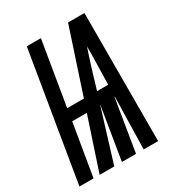

<svg xmlns="http://www.w3.org/2000/svg" viewBox="-204 -845 879 955"><g transform="rotate(-30 236.0 -367.5)"><path d="M-28 0 94 -735H175L114 -368H210L331 -735H425L424 0H341L348 -299H346L297 0H216L265 -299H264L172 0H88L187 -299H103L53 0ZM349 -367 352 -490Q353 -514 353 -538Q353 -562 353 -585Q345 -562 337.5 -538Q330 -514 322 -490L285 -367Z"/></g></svg>

Font: Iosevka SS04 Extrabold Oblique
Style: Regular
Weight: 800
Italic angle: -9°
Monospace: yes
Designer: Belleve Invis
Foundry: Belleve Invis
Version: Version 19.0.0; ttfautohint (v1.8.4)